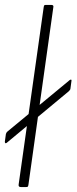

<svg xmlns="http://www.w3.org/2000/svg" viewBox="-28 -762 312 782"><path d="M259 -402Q259 -397 253 -391L-1 -180Q-5 -177 -7 -180Q-9 -183 -8 -187L-4 -216Q-2 -223 2 -226L256 -436Q261 -439 262.5 -437Q264 -435 263 -432ZM88 -11Q87 -4 85.5 -2Q84 0 76 0H59Q52 0 49.5 -2.5Q47 -5 48 -11L150 -733Q151 -739 152.5 -740.5Q154 -742 159 -742H181Q192 -742 189 -731Z"/></svg>

Font: Libre Franklin Thin Thin
Style: Italic
Weight: 250
Italic angle: -8°
Version: Version 3.000